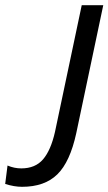

<svg xmlns="http://www.w3.org/2000/svg" viewBox="-55 -710 418 740"><path d="M27 -61Q81 -61 111 -96Q141 -131 157 -202L260 -690H343L239 -197Q215 -86 166 -38Q117 10 30 10Q0 10 -35 -1L-26 -72Q0 -61 27 -61Z"/></svg>

Font: Decalotype
Style: Italic
Weight: 400
Italic angle: -12°
Designer: Alfredo Marco Pradil
Foundry: Alfredo Marco Pradil
Version: Version 1.0